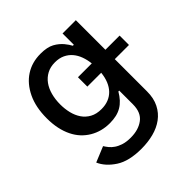

<svg xmlns="http://www.w3.org/2000/svg" viewBox="-204 -701 1064 1064"><g transform="rotate(-45 328.5 -169.0)"><path d="M77.4 -424Q107.6 -486.9 158.4 -519.7Q209.2 -552.6 276.3 -552.6Q328.1 -552.6 358.7 -535.9Q374.3 -527.3 386.4 -517.2Q398.4 -507.1 407.5 -496.4Q416.5 -485.8 423.1 -475.7Q429.7 -465.6 434.3 -457H442.1V-545.5H546.2V-313.6H657.3V-240.1H546.2V12.1Q546.2 66.1 526.6 104.8Q507.1 143.5 473.5 168.1Q440 192.8 395.2 204.4Q350.5 215.9 300.1 215.9Q202.1 215.9 146.3 179.3Q89.8 142.4 68.2 92.3L159.4 54.7Q166.5 66.4 177.2 79.7Q187.9 93 204.4 104.2Q220.9 115.4 244.5 122.9Q268.1 130.3 301.1 130.3Q362.2 130.3 400.9 101.2Q440.3 72.1 440.3 7.8V-99.4H433.6Q419.7 -75.6 403.9 -58.4Q388.1 -41.2 369.1 -30Q350.1 -18.8 327.1 -13.5Q304 -8.2 275.6 -8.2Q211.6 -8.2 159.8 -38.7Q133.9 -54 113.1 -76.3Q92.3 -98.7 77.8 -128.4Q63.2 -158 55.4 -194.6Q47.6 -231.2 47.6 -274.9Q47.6 -361.9 77.4 -424ZM299 -96.2Q329.5 -96.2 354 -106Q378.6 -115.8 396.3 -134.2Q414.1 -152.7 425.1 -179.3Q436.1 -206 439.6 -240.1H331V-313.6H439.3Q436.1 -344.1 426.3 -371.1Q416.5 -398.1 399.5 -418.3Q382.5 -438.6 357.6 -450.5Q332.7 -462.4 299 -462.4Q263.1 -462.4 236.2 -448Q209.2 -433.6 191.1 -408.6Q172.9 -383.5 163.9 -349.6Q154.8 -315.7 154.8 -276.3Q154.8 -241.5 162.6 -209Q170.5 -176.5 187.5 -151.5Q204.5 -126.4 232.1 -111.3Q259.6 -96.2 299 -96.2Z"/></g></svg>

Font: Inter P Medium
Style: Regular
Weight: 500
Designer: Rasmus Andersson
Foundry: rsms
Version: Version 3.018;git-588b23468